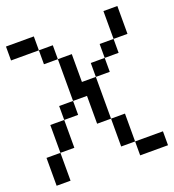

<svg xmlns="http://www.w3.org/2000/svg" viewBox="-117 -592 735 810"><g transform="rotate(-20 250.0 -187.5)"><path d="M500 125V62.5H375V125ZM0 0Q0 0 0 125H62.5Q62.5 125 62.5 0ZM375 62.5Q375 62.5 375 -62.5H312.5Q312.5 -62.5 312.5 62.5ZM62.5 0H125Q125 0 125 -125H62.5Q62.5 -125 62.5 0ZM312.5 -62.5V-250H250Q250 -250 250 -375H187.5V-187.5H125V-125H187.5V-187.5H250Q250 -187.5 250 -62.5ZM312.5 -250H375V-312.5H312.5ZM375 -312.5H437.5V-375H375ZM187.5 -375V-437.5H125V-375ZM437.5 -375H500Q500 -375 500 -500H437.5Q437.5 -500 437.5 -375ZM125 -437.5V-500H0V-437.5Z"/></g></svg>

Font: Unifont
Style: Regular
Weight: 500
Version: Version 15.1.04